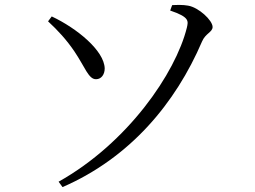

<svg xmlns="http://www.w3.org/2000/svg" viewBox="-20 -733 1040 783"><path d="M804 -564C818 -597 847 -602 847 -623C847 -650 790 -703 747 -710C725 -714 701 -713 682 -712L674 -690C754 -663 748 -647 742 -620C696 -435 501 -150 219 8L235 30C511 -90 696 -312 804 -564ZM283 -524C327 -459 341 -409 372 -410C393 -410 407 -429 407 -454C405 -527 293 -618 191 -666L176 -646C216 -609 251 -571 283 -524Z"/></svg>

Font: Noto Serif CJK JP
Style: Regular
Weight: 400
Designer: Ryoko NISHIZUKA 西塚涼子 (kana & ideographs); Frank Grießhammer (Latin, Greek & Cyrillic); Wenlong ZHANG 张文龙 (bopomofo); San
Foundry: Adobe Systems Incorporated
Version: Version 1.000;PS 1;hotconv 16.6.53;makeotf.lib2.5.65590